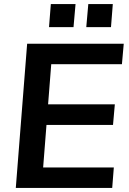

<svg xmlns="http://www.w3.org/2000/svg" viewBox="-20 -928 635 948"><path d="M58 0 114 -712H591L582 -611H233L193 -101H542L534 0ZM194 -311 201 -413H547L538 -311ZM416 -908H537L528 -794H406ZM231 -908H353L343 -794H222Z"/></svg>

Font: Muli
Style: Bold Italic
Weight: 700
Italic angle: -4.541°
Designer: Vernon Adams
Foundry: Vernon Adams
Version: Version 2.100; ttfautohint (v1.8.1.43-b0c9)